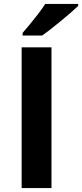

<svg xmlns="http://www.w3.org/2000/svg" viewBox="-20 -954 416 974"><path d="M89.8 0V-713.9H241.2V0ZM376.5 -934.1V-923.8Q362.3 -910.2 339.4 -890.1Q316.4 -870.1 290 -848.4Q263.7 -826.7 238.3 -806.9Q212.9 -787.1 193.8 -773.9H94.7V-787.1Q110.8 -805.7 132.1 -831.3Q153.3 -856.9 174.3 -884.3Q195.3 -911.6 209.5 -934.1Z"/></svg>

Font: Wonky
Style: Regular
Weight: 400
Designer: Monotype Design Team
Foundry: Monotype Imaging Inc.
Version: Version 3.000